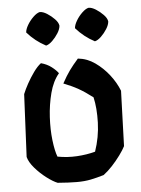

<svg xmlns="http://www.w3.org/2000/svg" viewBox="-53 -773 609 831"><g transform="rotate(-5 251.0 -357.5)"><path d="M166 -584Q120 -608 85 -648Q86 -662 96.5 -680Q107 -698 122.5 -713Q138 -728 151 -731Q165 -731 182.5 -720Q200 -709 214.5 -694Q229 -679 231 -665Q230 -650 219 -632.5Q208 -615 193.5 -601Q179 -587 166 -584ZM378 -584Q332 -608 297 -648Q298 -662 308.5 -680Q319 -698 334.5 -713Q350 -728 363 -731Q377 -731 394.5 -720Q412 -709 426.5 -694Q441 -679 443 -665Q442 -650 431 -632.5Q420 -615 405.5 -601Q391 -587 378 -584ZM298 -516Q338 -512 372 -488Q406 -464 432 -430.5Q458 -397 472 -361L464 -121Q456 -105 439.5 -82.5Q423 -60 403.5 -39Q384 -18 365 -4Q335 5 308 10.5Q281 16 247.5 16Q214 16 164 12Q144 4 117 -16.5Q90 -37 68 -62.5Q46 -88 40 -111L53 -383Q61 -403 74.5 -427.5Q88 -452 104.5 -475Q121 -498 137 -510Q163 -503 182 -488.5Q201 -474 211 -460Q184 -428 171 -378Q158 -328 155 -274Q152 -220 157.5 -173.5Q163 -127 173 -101Q215 -93 257.5 -95.5Q300 -98 337 -108Q358 -169 360 -232.5Q362 -296 351 -343Q317 -369 289.5 -384.5Q262 -400 226 -414Q244 -447 259.5 -468.5Q275 -490 298 -516Z"/></g></svg>

Font: Langar
Style: Regular
Weight: 400
Designer: Alessia Mazzarella
Foundry: Typeland
Version: Version 1.001; ttfautohint (v1.8.3)